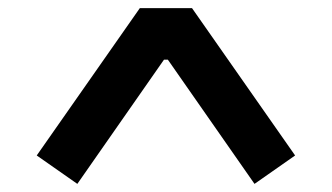

<svg xmlns="http://www.w3.org/2000/svg" viewBox="-20 -785 818 473"><path d="M70.5 -402 170.5 -332 384 -638H393.5L607 -332L707 -402L453 -765H324.5Z"/></svg>

Font: Monaspace Neon Wide
Style: Bold
Weight: 700
Width: 7
Designer: Riley Cran & the Lettermatic Team
Foundry: Lettermatic
Version: Version 1.000 (Monaspace Neon)